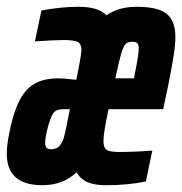

<svg xmlns="http://www.w3.org/2000/svg" viewBox="-33 -538 537 566"><path d="M-13 -85Q-13 -111 -5 -149Q12 -235 44 -271Q76 -307 137 -307Q153 -307 170 -305Q187 -303 192 -303L198 -333Q206 -373 207 -390Q207 -409 196 -414.5Q185 -420 153 -420Q130 -420 70 -416L89 -507Q147 -518 199 -518Q257 -518 281 -493Q316 -518 370 -518Q433 -518 458.5 -497Q484 -476 484 -429Q484 -404 477.5 -365Q471 -326 462 -282L456 -254L448 -216H287Q272 -147 272 -122Q272 -102 281.5 -96Q291 -90 318 -90Q364 -90 416 -94L397 -3Q344 8 280 8Q246 8 225 -1Q204 -10 193 -30Q152 8 92 8Q-13 8 -13 -85ZM362 -307 364 -318Q376 -377 376 -396Q376 -407 371.5 -411Q367 -415 357 -415Q344 -415 337.5 -408.5Q331 -402 324.5 -380.5Q318 -359 307 -307ZM166 -181 173 -216H151Q132 -216 123.5 -203.5Q115 -191 105 -151Q100 -128 100 -117Q100 -107 104 -102.5Q108 -98 118 -98Q134 -98 142.5 -108Q151 -118 155 -131.5Q159 -145 166 -181Z"/></svg>

Font: Saira Ultra Condensed ExtraBold
Style: Italic
Weight: 800
Width: 1
Italic angle: -12°
Designer: Hector Gatti with collaboration of the Omnibus-Type team
Foundry: Omnibus-Type
Version: Version 1.001; ttfautohint (v1.8)